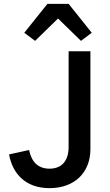

<svg xmlns="http://www.w3.org/2000/svg" viewBox="-20 -964 571 996"><path d="M336 -202C336 -126 297 -89 237 -89C176 -89 143 -126 131 -186L27 -163C46 -59 116 12 237 12C301 12 355 -8 392 -44C428 -79 449 -129 449 -190V-698H336V-202ZM400 -752 456 -794 336 -944H226L106 -794L162 -752L281 -868Z"/></svg>

Font: Plexus Sans Medium
Style: Regular
Weight: 500
Version: Version 2.001;PS 002.001;hotconv 1.0.70;makeotf.lib2.5.58329